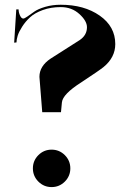

<svg xmlns="http://www.w3.org/2000/svg" viewBox="-20 -761 540 801"><path d="M140.1 -3.4Q117.2 -26.4 117.2 -58.6Q117.2 -90.8 140.1 -113.8Q163.1 -136.7 195.3 -136.7Q227.5 -136.7 250.5 -113.8Q273.4 -90.8 273.4 -58.6Q273.4 -26.4 250.5 -3.4Q227.5 19.5 195.3 19.5Q163.1 19.5 140.1 -3.4ZM144.5 -440.4Q144.5 -485.4 191.4 -516.6L312.5 -593.8Q342.8 -614.3 342.8 -647.5Q342.8 -673.8 311 -702.6Q279.3 -731.4 233.4 -731.4Q192.4 -731.4 158.7 -719.2Q125 -707 105.5 -689Q85.9 -670.9 72.3 -649.4Q58.6 -627.9 53.7 -611.8Q48.8 -595.7 48.8 -584L39.1 -583L47.9 -721.7H57.6Q57.6 -709 63.5 -696.3Q69.3 -683.6 77.1 -683.6Q82 -683.6 94.7 -692.4Q107.4 -701.2 123 -712.4Q138.7 -723.6 168.5 -732.4Q198.2 -741.2 233.4 -741.2Q331.1 -741.2 396 -695.8Q460.9 -650.4 460.9 -577.1Q460.9 -521.5 412.1 -481.4Q395.5 -467.8 318.4 -417Q241.7 -368.2 238.3 -334L234.4 -293H156.2Q144.5 -439.5 144.5 -440.4Z"/></svg>

Font: spinwerad
Style: Bold
Weight: 700
Width: 7
Version: Version 0.3